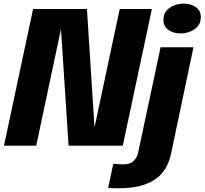

<svg xmlns="http://www.w3.org/2000/svg" viewBox="-20 -786 1104 1036"><path d="M175.5 0H1.5L158.5 -737.5H449L490 -98.5L626 -737.5H799.5L642.5 0H350L309 -629ZM954.5 -605.5Q916.5 -605.5 889.2 -624.2Q862 -643 862 -678Q862 -721 895.2 -743.8Q928.5 -766.5 971 -766.5Q1008.5 -766.5 1036 -748Q1063.5 -729.5 1063.5 -694.5Q1063.5 -651.5 1030 -628.5Q996.5 -605.5 954.5 -605.5ZM616 230Q601 230 587 229.2Q573 228.5 563.5 227.5L591.5 97Q601 98.5 614.2 99.8Q627.5 101 643.5 101Q684.5 101 702.5 81Q720.5 61 724.5 41.5L846.5 -531H1024L902.5 45.5Q895.5 78 879.5 110.8Q863.5 143.5 832 170.5Q800.5 197.5 748 213.8Q695.5 230 616 230Z"/></svg>

Font: Epilogue ExtraBold
Style: Italic
Weight: 800
Italic angle: -12°
Designer: Tyler Finck
Foundry: Etcetera Type Co
Version: Version 2.111; ttfautohint (v1.8.3)